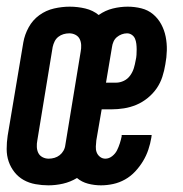

<svg xmlns="http://www.w3.org/2000/svg" viewBox="-29 -548 549 576"><path d="M116 8Q97 8 77.5 4.5Q58 1 42 -8Q26 -17 14.5 -31.5Q3 -46 -3 -63.5Q-9 -81 -9 -101Q-9 -121 -6 -141L41 -421Q45 -444 57 -466Q69 -488 89 -502.5Q109 -517 133 -522.5Q157 -528 180 -528Q204 -528 227 -522.5Q250 -517 267 -503Q287 -517 309.5 -522.5Q332 -528 354 -528Q375 -528 395 -523Q415 -518 430 -505.5Q445 -493 454.5 -475.5Q464 -458 468 -438Q472 -418 471.5 -397Q471 -376 467 -355Q464 -336 458 -317.5Q452 -299 441 -283Q430 -267 414 -254Q398 -241 380 -233.5Q362 -226 343 -223Q324 -220 306 -220H276L260 -127Q259 -118 258.5 -108.5Q258 -99 261 -91Q264 -83 271 -77.5Q278 -72 287 -72Q298 -72 307.5 -79.5Q317 -87 322 -97Q327 -107 330.5 -118Q334 -129 336 -139Q336 -140 336 -141Q336 -142 336 -143H426Q426 -141 425.5 -139Q425 -137 425 -135Q422 -117 416 -99Q410 -81 400 -64.5Q390 -48 376.5 -33.5Q363 -19 346 -9.5Q329 0 310.5 4Q292 8 274 8Q254 8 235 3Q216 -2 202 -14Q182 -2 160 3Q138 8 116 8ZM289 -300H319Q331 -300 342.5 -305.5Q354 -311 361.5 -321.5Q369 -332 372.5 -343.5Q376 -355 378 -367Q380 -375 380.5 -383.5Q381 -392 381 -400Q381 -408 380 -416.5Q379 -425 376 -432Q373 -439 366.5 -443.5Q360 -448 352 -448Q344 -448 336 -445Q328 -442 321.5 -436.5Q315 -431 311.5 -423Q308 -415 307 -407ZM117 -72Q126 -72 134.5 -74.5Q143 -77 150 -82.5Q157 -88 161.5 -96Q166 -104 167 -113L213 -393Q215 -403 214.5 -413Q214 -423 210 -431Q206 -439 197.5 -443.5Q189 -448 179 -448Q170 -448 161.5 -445.5Q153 -443 146 -437.5Q139 -432 135 -424Q131 -416 129 -407L83 -127Q81 -117 81.5 -107Q82 -97 86 -89Q90 -81 98.5 -76.5Q107 -72 117 -72Z"/></svg>

Font: Iosevka SS04 Medium
Style: Italic
Weight: 500
Italic angle: -9°
Monospace: yes
Designer: Belleve Invis
Foundry: Belleve Invis
Version: Version 19.0.0; ttfautohint (v1.8.4)